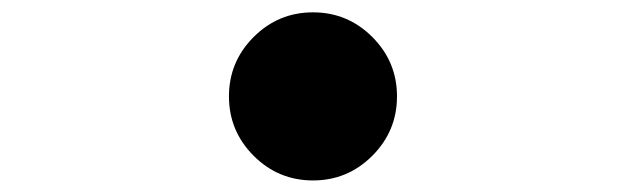

<svg xmlns="http://www.w3.org/2000/svg" viewBox="-20 -540 1040 319"><path d="M401.4 -281.2Q360.4 -322.3 360.4 -379.9Q360.4 -437.5 401.4 -478.5Q442.4 -519.5 500 -519.5Q557.6 -519.5 598.6 -478.5Q639.6 -437.5 639.6 -379.9Q639.6 -322.3 598.6 -281.2Q557.6 -240.2 500 -240.2Q442.4 -240.2 401.4 -281.2Z"/></svg>

Font: GenEi Gothic M Heavy
Style: Regular
Weight: 800
Designer: o_tamon (Modified); [Source Han Sans]
Ryoko NISHIZUKA  (kana & ideographs); Paul D. Hunt (Latin, Greek & Cyrillic); Wenl
Version: Version 1.1a;Original Version 1.004